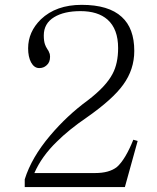

<svg xmlns="http://www.w3.org/2000/svg" viewBox="-20 -754 636 777"><path d="M537.1 -183.6 519.5 -188.5Q487.3 -108.4 453.1 -78.1Q421.9 -53.7 365.2 -53.7H119.1Q148.4 -121.1 210 -180.7Q257.8 -228.5 332 -279.3Q436.5 -352.5 478.5 -411.1Q523.4 -472.7 523.4 -547.9Q523.4 -639.6 472.7 -685.5Q419.9 -734.4 310.5 -734.4Q207 -734.4 145.5 -675.8Q93.8 -625 93.8 -558.6Q93.8 -524.4 105.5 -502Q118.2 -478.5 138.7 -478.5Q156.2 -478.5 168 -489.3Q182.6 -501 182.6 -524.4Q182.6 -535.2 178.7 -542Q177.7 -546.9 171.9 -554.7Q165 -565.4 162.1 -574.2Q157.2 -587.9 157.2 -610.4Q157.2 -659.2 199.2 -684.6Q239.3 -709 305.7 -709Q376 -709 415 -674.8Q458 -636.7 458 -559.6Q458 -497.1 435.5 -455.1Q409.2 -404.3 335 -347.7Q252 -287.1 182.6 -205.1Q107.4 -116.2 80.1 -28.3V2.9H485.4Z"/></svg>

Font: Batang
Style: Regular
Weight: 400
Version: Version 2.21